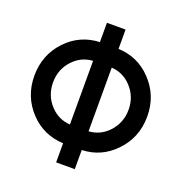

<svg xmlns="http://www.w3.org/2000/svg" viewBox="-170 -995 1220 1290"><g transform="rotate(20 440.0 -350.0)"><path d="M373.7 -849.3V-711.3Q233 -705.3 136.7 -604.3Q37 -499 37 -350Q37 -199.7 137.3 -94.3Q233.7 6 373.7 12V148.7H507V12Q643.3 6.7 738 -89.7Q843.7 -195.7 843.7 -350Q843.7 -500.3 742 -605.7Q646.7 -705.3 507 -711.3V-849.3ZM373.7 -577.3V-122Q291 -127.3 233.7 -188Q170.3 -255 170.3 -350Q170.3 -444.7 233.7 -511.3Q291 -572 373.7 -577.3ZM507 -577.3Q589.3 -572 646.7 -511.3Q710.3 -444 710.3 -350Q710.3 -255.3 646.7 -188Q589.3 -127.3 507 -122Z"/></g></svg>

Font: Unageo Variable
Style: Regular
Weight: 300
Designer: Richard Sepsi
Foundry: Richard Sepsi
Version: Version 2.200